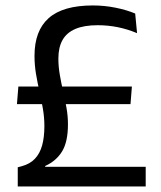

<svg xmlns="http://www.w3.org/2000/svg" viewBox="-20 -670 577 690"><path d="M40.9 -295.8 46 -359.1H454L449 -295.8ZM141.7 -70.5H503.6V0H43.8V-68.8L58.5 -72.8Q87.4 -80.6 105.3 -99.3Q123.2 -118.1 131.4 -147.5Q139.5 -176.9 139.5 -216.9Q139.5 -247.9 134.2 -278.9Q128.9 -309.9 121.8 -341.4Q114.7 -372.8 109.3 -404.7Q104 -436.5 104 -469.3Q104 -559.9 155.2 -605.1Q206.5 -650.4 313.6 -650.4Q355.1 -650.4 395 -642.4Q434.8 -634.4 465.8 -621.4L472.6 -550.8Q438.1 -565.3 402.8 -572.4Q367.5 -579.4 331.1 -579.4Q282.4 -579.4 251.1 -566.1Q219.8 -552.8 204.8 -526.4Q189.8 -499.9 189.8 -459.6Q189.8 -430.3 195 -400.8Q200.1 -371.2 207 -341.5Q213.8 -311.7 219 -282.2Q224.2 -252.7 224.2 -223.4Q224.2 -160.6 203.3 -126.2Q182.5 -91.8 142.8 -73.7Z"/></svg>

Font: Anek Tamil Medium
Style: Regular
Weight: 500
Designer: Aadarsh Rajan (Tamil), Yesha Goshar (Latin)
Foundry: Ek Type
Version: Version 1.003